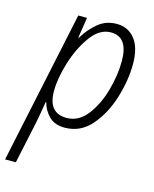

<svg xmlns="http://www.w3.org/2000/svg" viewBox="-148 -619 748 930"><g transform="rotate(15 226.0 -154.0)"><path d="M111 -148Q111 -212 136 -293Q161 -374 204.5 -434Q248 -494 305 -494Q391 -494 391 -373Q391 -302 369 -224Q347 -146 305 -92Q263 -38 203 -38Q111 -38 111 -148ZM22 233 67 22Q72 -2 77 -31.5Q82 -61 86 -86H89Q99 -47 127.5 -18.5Q156 10 206 10Q285 10 338.5 -51.5Q392 -113 419.5 -202Q447 -291 447 -374Q447 -455 413 -498Q379 -541 321 -541Q268 -541 228.5 -508.5Q189 -476 161 -429H158L174 -532H130L-32 233Z"/></g></svg>

Font: Noto Sans UI SemiCondensed Light
Style: Italic
Weight: 300
Width: 4
Designer: Monotype Design Team
Foundry: Monotype Imaging Inc.
Version: 1.001